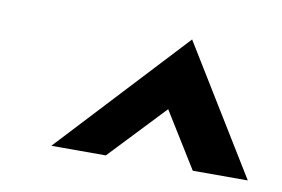

<svg xmlns="http://www.w3.org/2000/svg" viewBox="-42 -819 565 385"><g transform="rotate(10 240.5 -626.5)"><path d="M81 -497H192L299 -610L369 -497H481L322 -756Z"/></g></svg>

Font: Charger Sport
Style: BlkNrwObl
Weight: 900
Designer: Jasper
Foundry: Cannot Into Space Fonts
Version: Version 1.1